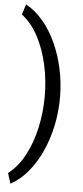

<svg xmlns="http://www.w3.org/2000/svg" viewBox="-66 -837 474 1096"><g transform="rotate(5 171.0 -288.5)"><path d="M189.5 -288.6Q189.5 -380.4 170.2 -468.5Q150.9 -556.6 112.8 -628.4Q74.7 -700.2 19 -742.7L37.6 -802.2Q91.8 -772.9 135.7 -720.7Q179.7 -668.5 211.2 -599.9Q242.7 -531.2 259.8 -451.7Q276.9 -372.1 276.9 -288.6Q276.9 -205.1 259.8 -125.5Q242.7 -45.9 211.2 22.7Q179.7 91.3 135.7 143.6Q91.8 195.8 37.6 225.1L19 165.5Q74.7 123 112.8 51.3Q150.9 -20.5 170.2 -108.6Q189.5 -196.8 189.5 -288.6Z"/></g></svg>

Font: Vazirmatn UI NL
Style: Regular
Weight: 400
Designer: Saber Rastikerdar
Foundry: Saber Rastikerdar
Version: Version 33.003